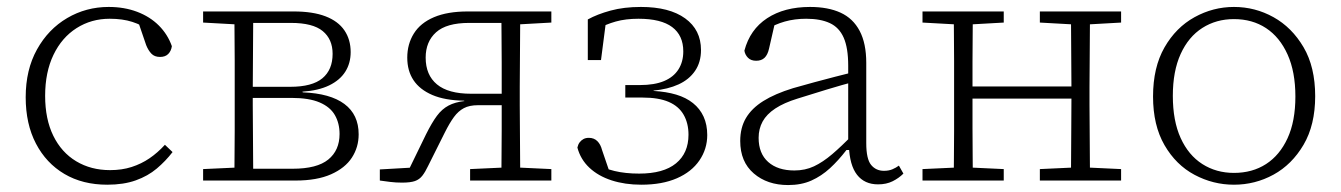

<svg xmlns="http://www.w3.org/2000/svg" viewBox="-20 -520 3862 553"><path d="M289 12Q218 12 165.5 -19Q113 -50 83.5 -106.5Q54 -163 54 -240Q54 -319 86.5 -377.5Q119 -436 173.5 -468Q228 -500 293 -500Q338 -500 375 -486Q412 -472 437.5 -446.5Q463 -421 475 -387Q473 -373 464.5 -364.5Q456 -356 441 -356Q425 -356 416 -365.5Q407 -375 401 -390L374 -469L415 -430Q389 -448 361 -457Q333 -466 296 -466Q243 -466 200.5 -439Q158 -412 134 -362Q110 -312 110 -244Q110 -177 133.5 -129Q157 -81 199.5 -55.5Q242 -30 297 -30Q331 -30 359 -39Q387 -48 410.5 -64Q434 -80 455 -103L477 -82Q457 -56 431.5 -34.5Q406 -13 371 -0.5Q336 12 289 12Z M565 0V-33L674 -38L688 -34H823Q893 -34 925.5 -60.5Q958 -87 958 -134Q958 -165 944.5 -188.5Q931 -212 900.5 -225Q870 -238 820 -238H688V-270H816Q879 -270 908.5 -294.5Q938 -319 938 -365Q938 -407 909.5 -430.5Q881 -454 818 -454H688L674 -449L565 -455V-487H826Q881 -487 917.5 -473Q954 -459 972 -432.5Q990 -406 990 -370Q990 -338 974.5 -313.5Q959 -289 928 -274Q897 -259 851 -256L852 -254Q931 -251 972 -220.5Q1013 -190 1013 -133Q1013 -96 993.5 -66Q974 -36 933.5 -18Q893 0 831 0ZM655 0Q655 -30 655.5 -67Q656 -104 656 -143Q656 -182 656 -216V-271Q656 -306 656 -344.5Q656 -383 655.5 -420.5Q655 -458 655 -487H710Q709 -458 709 -420Q709 -382 708.5 -341Q708 -300 708 -261V-216Q708 -182 708.5 -143Q709 -104 709 -67Q709 -30 710 0Z M1327 -487H1568V-455L1460 -449L1446 -454H1331Q1266 -454 1236 -427Q1206 -400 1206 -354Q1206 -304 1238.5 -277Q1271 -250 1337 -250H1445V-217H1357Q1332 -217 1316 -208.5Q1300 -200 1287.5 -183Q1275 -166 1261 -138L1213 -42Q1205 -25 1196.5 -14Q1188 -3 1175 1.5Q1162 6 1138 6Q1120 6 1104 4Q1088 2 1074 0V-32L1179 -38L1153 -22L1207 -133Q1224 -167 1238.5 -186.5Q1253 -206 1272 -216Q1291 -226 1318 -229L1316 -230Q1261 -231 1225 -246.5Q1189 -262 1171 -289Q1153 -316 1153 -354Q1153 -393 1172 -423.5Q1191 -454 1230 -470.5Q1269 -487 1327 -487ZM1424 0Q1424 -30 1424.5 -67.5Q1425 -105 1425 -146Q1425 -187 1425 -225V-256Q1425 -298 1425 -340Q1425 -382 1424.5 -420Q1424 -458 1424 -487H1479Q1478 -458 1478 -420.5Q1478 -383 1477.5 -344.5Q1477 -306 1477 -271V-216Q1477 -182 1477.5 -143Q1478 -104 1478 -67Q1478 -30 1479 0ZM1334 0V-33L1443 -38H1461L1568 -33V0Z M1827 12Q1780 12 1741.5 -0.5Q1703 -13 1677.5 -37Q1652 -61 1643 -95Q1645 -104 1649.5 -110Q1654 -116 1660.5 -119.5Q1667 -123 1676 -123Q1691 -123 1700.5 -113.5Q1710 -104 1714 -88L1740 -12L1695 -49Q1719 -35 1750 -27.5Q1781 -20 1821 -20Q1891 -20 1927 -49.5Q1963 -79 1963 -132Q1963 -165 1949 -189.5Q1935 -214 1906 -226.5Q1877 -239 1831 -239H1781V-275H1823Q1865 -275 1892.5 -286.5Q1920 -298 1934 -320Q1948 -342 1948 -372Q1948 -418 1916 -442Q1884 -466 1819 -466Q1782 -466 1753.5 -458Q1725 -450 1700 -436L1726 -463L1711 -347H1673V-464Q1700 -479 1738.5 -489.5Q1777 -500 1826 -500Q1908 -500 1953.5 -467Q1999 -434 1999 -376Q1999 -341 1982 -316Q1965 -291 1934.5 -277Q1904 -263 1862 -259L1863 -258Q1899 -256 1927.5 -247.5Q1956 -239 1976 -223Q1996 -207 2006.5 -184Q2017 -161 2017 -131Q2017 -91 1994.5 -58Q1972 -25 1929.5 -6.5Q1887 12 1827 12Z M2250 13Q2190 13 2151 -20.5Q2112 -54 2112 -114Q2112 -152 2128.5 -180Q2145 -208 2178.5 -229Q2212 -250 2264 -266Q2295 -275 2325 -283Q2355 -291 2385.5 -299Q2416 -307 2445 -314V-286Q2404 -275 2361 -262Q2318 -249 2277 -236Q2238 -224 2213 -207.5Q2188 -191 2176.5 -170Q2165 -149 2165 -123Q2165 -78 2192.5 -53.5Q2220 -29 2268 -29Q2299 -29 2324.5 -41Q2350 -53 2377 -76Q2404 -99 2437 -133L2440 -88H2418Q2395 -58 2370.5 -35.5Q2346 -13 2317 0Q2288 13 2250 13ZM2509 11Q2470 11 2448.5 -16.5Q2427 -44 2425 -100L2423 -102V-331Q2423 -382 2410 -411.5Q2397 -441 2370 -453.5Q2343 -466 2302 -466Q2269 -466 2240.5 -458Q2212 -450 2186 -434L2214 -463L2195 -380Q2191 -362 2182 -353.5Q2173 -345 2158 -345Q2143 -345 2134.5 -353.5Q2126 -362 2124 -374Q2140 -435 2189.5 -467.5Q2239 -500 2313 -500Q2365 -500 2401 -483.5Q2437 -467 2456 -431Q2475 -395 2475 -339V-108Q2475 -62 2489 -45Q2503 -28 2526 -28Q2540 -28 2550.5 -32.5Q2561 -37 2569 -43L2582 -20Q2569 -7 2551 2Q2533 11 2509 11Z M2727 0Q2727 -30 2727.5 -67Q2728 -104 2728 -143Q2728 -182 2728 -216V-271Q2728 -306 2728 -344.5Q2728 -383 2727.5 -420.5Q2727 -458 2727 -487H2782Q2782 -458 2781.5 -420Q2781 -382 2781 -342Q2781 -302 2781 -264V-242Q2781 -196 2781 -151.5Q2781 -107 2781.5 -68.5Q2782 -30 2782 0ZM3064 0Q3065 -30 3065 -68.5Q3065 -107 3065.5 -151Q3066 -195 3066 -242V-264Q3066 -302 3065.5 -342Q3065 -382 3065 -420Q3065 -458 3064 -487H3120Q3119 -458 3119 -420.5Q3119 -383 3118.5 -344.5Q3118 -306 3118 -271V-216Q3118 -182 3118.5 -143Q3119 -104 3119 -67Q3119 -30 3120 0ZM2637 0V-33L2746 -38H2764L2871 -33V0ZM2637 -455V-487H2871V-455L2764 -449H2746ZM2975 0V-33L3083 -38H3102L3209 -33V0ZM2975 -455V-487H3209V-455L3102 -449H3083ZM2760 -236V-271H3086V-236Z M3534 12Q3474 12 3420.5 -16.5Q3367 -45 3334 -102Q3301 -159 3301 -242Q3301 -326 3334 -383.5Q3367 -441 3420.5 -470.5Q3474 -500 3534 -500Q3595 -500 3648 -470.5Q3701 -441 3734.5 -384Q3768 -327 3768 -243Q3768 -160 3734.5 -103Q3701 -46 3648 -17Q3595 12 3534 12ZM3534 -22Q3587 -22 3626.5 -47.5Q3666 -73 3688.5 -122Q3711 -171 3711 -242Q3711 -313 3688.5 -363Q3666 -413 3626.5 -439Q3587 -465 3534 -465Q3483 -465 3443 -439.5Q3403 -414 3380.5 -364.5Q3358 -315 3358 -244Q3358 -172 3380.5 -122.5Q3403 -73 3443 -47.5Q3483 -22 3534 -22Z"/></svg>

Font: Source Serif 4 Light
Style: Regular
Weight: 300
Designer: Frank Grießhammer
Foundry: Adobe Systems Incorporated
Version: Version 4.004;hotconv 1.0.116;makeotfexe 2.5.65601